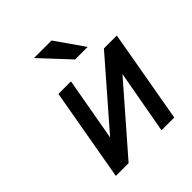

<svg xmlns="http://www.w3.org/2000/svg" viewBox="-200 -863 995 995"><g transform="rotate(-45 297.5 -366.0)"><path d="M77 0 167 -511H259L197 -162L500.5 -511H595L505 0H411.5L474.5 -349L170.5 0ZM354.5 -576 209 -732H337.5L446.5 -576Z"/></g></svg>

Font: Overpass Medium
Style: Italic
Weight: 500
Italic angle: -10°
Designer: Delve Withrington, Dave Bailey, Thomas Jockin
Foundry: Delve Fonts LLC
Version: Version 4.000